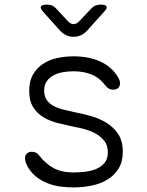

<svg xmlns="http://www.w3.org/2000/svg" viewBox="-20 -805 640 835"><path d="M300 10Q274 10 248 7Q222 4 198 -4Q174 -12 152.5 -25.5Q131 -39 113 -61Q104 -72 96.5 -87.5Q89 -103 89 -116Q89 -131 97.5 -138Q106 -145 118 -145Q127 -145 135.5 -141.5Q144 -138 151 -128Q178 -93 213 -74Q248 -55 300 -55Q323 -55 349.5 -58Q376 -61 398 -70Q420 -79 434.5 -96.5Q449 -114 449 -142Q449 -173 434 -192Q419 -211 397 -223.5Q375 -236 349 -243Q323 -250 300 -254Q267 -261 232.5 -269.5Q198 -278 170 -294.5Q142 -311 124.5 -338.5Q107 -366 107 -410Q107 -451 122.5 -479Q138 -507 164.5 -525.5Q191 -544 226 -552Q261 -560 300 -560Q367 -560 416 -537.5Q465 -515 491 -473Q497 -464 499.5 -456.5Q502 -449 502 -443Q502 -430 494 -422.5Q486 -415 473 -415Q464 -415 456.5 -418Q449 -421 441 -430Q414 -466 379.5 -480.5Q345 -495 300 -495Q274 -495 250.5 -490.5Q227 -486 209.5 -475.5Q192 -465 182 -449.5Q172 -434 172 -411Q172 -385 184.5 -368.5Q197 -352 216 -342.5Q235 -333 257.5 -328Q280 -323 300 -318Q337 -311 374.5 -300.5Q412 -290 443 -271Q474 -252 494 -222Q514 -192 514 -145Q514 -102 496 -72.5Q478 -43 448 -24.5Q418 -6 379.5 2Q341 10 300 10ZM185 -785Q197 -785 206.5 -781Q216 -777 224 -768L276 -712Q288 -700 300 -700Q312 -700 324 -712L378 -769Q386 -777 395.5 -781Q405 -785 417 -785Q440 -785 443.5 -776.5Q447 -768 431 -752L358 -671Q346 -658 331.5 -651.5Q317 -645 300 -645Q283 -645 268.5 -651.5Q254 -658 242 -671L170 -751Q154 -768 158 -776.5Q162 -785 185 -785Z"/></svg>

Font: Maple Mono NL ExtraLight
Style: Regular
Weight: 275
Monospace: yes
Designer: subframe7536
Version: Version 7.000